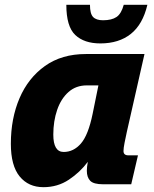

<svg xmlns="http://www.w3.org/2000/svg" viewBox="-20 -764 640 796"><path d="M160 12Q98 12 61.5 -32.5Q25 -77 25 -168Q25 -273 61 -357Q97 -441 166.5 -490.5Q236 -540 336 -540H579L506 -218Q501 -195 496.5 -172.5Q492 -150 492 -138Q492 -120 512 -120H552L524 0H408Q368 0 354 -14.5Q340 -29 340 -56Q340 -71 344 -93Q312 -50 265.5 -19Q219 12 160 12ZM244 -134Q285 -134 315.5 -169Q346 -204 364 -292L388 -410H340Q295 -410 264 -382.5Q233 -355 217 -308.5Q201 -262 201 -206Q201 -134 244 -134ZM396 -584Q329 -584 292 -619Q255 -654 255 -744H353Q353 -707 366 -693.5Q379 -680 407 -680Q443 -680 463 -693.5Q483 -707 493 -744H591Q572 -663 522.5 -623.5Q473 -584 396 -584Z"/></svg>

Font: Geist Mono Black
Style: Italic
Weight: 900
Italic angle: -12°
Monospace: yes
Designer: Basement.studio, Andrés Briganti, Mateo Zaragoza
Foundry: Basement.studio, Vercel, Andrés Briganti, Guido Ferreyra, Mateo Zaragoza
Version: Version 1.500; ttfautohint (v1.8.4.7-5d5b)